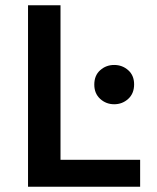

<svg xmlns="http://www.w3.org/2000/svg" viewBox="-20 -713 600 733"><path d="M87 0V-693H211V-103H515V0ZM416 -315Q385 -315 362.5 -335.5Q340 -356 340 -390Q340 -425 362.5 -445Q385 -465 416 -465Q447 -465 469.5 -445Q492 -425 492 -391Q492 -356 469.5 -335.5Q447 -315 416 -315Z"/></svg>

Font: Ubuntu Sans Mono SemiBold
Style: Regular
Weight: 600
Monospace: yes
Designer: Dalton Maag Ltd
Foundry: Dalton Maag Ltd
Version: Version 1.006